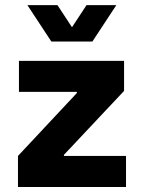

<svg xmlns="http://www.w3.org/2000/svg" viewBox="-20 -747 574 767"><path d="M51.8 -124 287.1 -375.5V-379.9H55.7V-503.9H475.6V-383.8L235.4 -128.4V-124H483.4V0H51.8ZM209.5 -726.6 267.6 -638.2 325.7 -726.6H444.8L349.1 -581.1H185.1L89.4 -726.6Z"/></svg>

Font: Wanted Sans
Style: Bold
Weight: 700
Designer: Original Design by Kil Hyung-jin and Kang Hanbin, Wanted Lab, Inc; Hangeul from Source Han Sans by Jang Soo-young and Ka
Foundry: Wanted Lab, Inc.
Version: Version 1.000